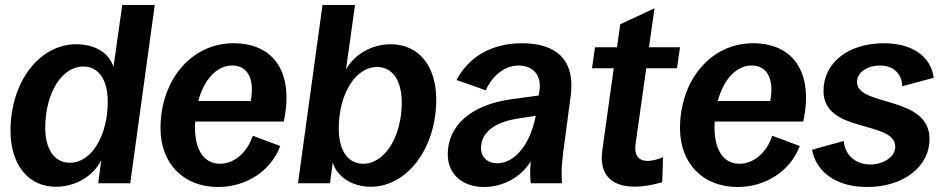

<svg xmlns="http://www.w3.org/2000/svg" viewBox="-20 -733 3777 768"><path d="M204 14C282 14 353 -28 385 -93L373 0H501L599 -713H469L434 -465C416 -522 360 -556 285 -556C136 -556 22 -403 22 -211C22 -75 92 14 204 14ZM260 -82C197 -82 161 -136 161 -222C161 -360 227 -467 313 -467C375 -467 411 -414 411 -326C411 -189 345 -82 260 -82Z M852 15C964 15 1063 -48 1101 -149L991 -190C967 -118 913 -78 860 -78C796 -78 760 -133 760 -223C760 -231 760 -238 761 -247H1115C1157 -442 1076 -560 914 -560C744 -560 622 -411 622 -220C622 -77 716 15 852 15ZM773 -329C796 -414 846 -471 909 -471C969 -471 1000 -419 983 -329Z M1463 14C1608 14 1725 -139 1725 -335C1725 -469 1655 -556 1543 -556C1469 -556 1399 -518 1364 -455L1400 -713H1270L1172 0H1300L1311 -83C1328 -26 1388 14 1463 14ZM1433 -78C1371 -78 1335 -132 1335 -219C1335 -357 1402 -465 1488 -465C1551 -465 1587 -410 1587 -323C1587 -186 1519 -78 1433 -78Z M1916 15C1993 15 2065 -25 2103 -88C2099 -46 2101 -17 2103 0H2228C2225 -37 2226 -70 2233 -125L2263 -351C2281 -492 2207 -560 2068 -560C1935 -560 1850 -496 1806 -413L1923 -372C1952 -435 2002 -471 2055 -471C2110 -471 2147 -433 2138 -372L2135 -351L2025 -336C1864 -314 1771 -230 1771 -116C1771 -37 1829 15 1916 15ZM1904 -141C1904 -202 1958 -244 2047 -258L2123 -270C2102 -159 2041 -80 1969 -80C1930 -80 1904 -104 1904 -141Z M2629 -4 2632 -104C2555 -73 2514 -92 2522 -155L2565 -460H2688L2700 -544H2576L2598 -700L2461 -636L2448 -544H2360L2348 -460H2435L2389 -130C2372 -5 2464 43 2629 -4Z M2930 15C3042 15 3141 -48 3179 -149L3069 -190C3045 -118 2991 -78 2938 -78C2874 -78 2838 -133 2838 -223C2838 -231 2838 -238 2839 -247H3193C3235 -442 3154 -560 2992 -560C2822 -560 2700 -411 2700 -220C2700 -77 2794 15 2930 15ZM2851 -329C2874 -414 2924 -471 2987 -471C3047 -471 3078 -419 3061 -329Z M3448 15C3594 15 3698 -66 3698 -177C3698 -353 3408 -305 3408 -405C3408 -443 3448 -471 3501 -471C3556 -471 3588 -435 3589 -388L3715 -422C3702 -513 3623 -560 3515 -560C3374 -560 3274 -483 3274 -369C3274 -198 3561 -253 3561 -146C3561 -106 3514 -75 3461 -75C3401 -75 3359 -115 3355 -169L3228 -134C3247 -38 3333 15 3448 15Z"/></svg>

Font: Ronzino Bold
Style: Italic
Weight: 700
Italic angle: -8°
Designer: Nunzio Mazzaferro
Foundry: Collletttivo
Version: Version 1.000;Glyphs 3.3 (3337)